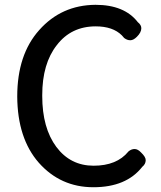

<svg xmlns="http://www.w3.org/2000/svg" viewBox="-20 -743 678 810"><path d="M575.2 -99.6Q594.7 -81.1 594.7 -67.4Q594.7 -50.8 580.1 -39.1Q512.7 46.9 374 46.9Q235.4 46.9 143.6 -56.6Q53.7 -159.2 52.7 -335.9Q52.7 -512.7 145.5 -616.2Q239.3 -721.7 382.8 -722.7Q504.9 -722.7 561.5 -649.4Q576.2 -637.7 576.2 -624Q576.2 -606.4 557.6 -587.9Q543 -573.2 529.8 -573.2Q516.6 -573.2 504.9 -582Q503.9 -582 501.5 -585.4Q499 -588.9 494.1 -593.8Q456.1 -631.8 383.8 -631.8Q280.3 -631.8 219.7 -552.7Q158.2 -474.6 158.2 -341.8Q158.2 -339.8 158.2 -337.9Q158.2 -203.1 217.8 -123Q277.3 -43.9 375 -43.9Q472.7 -43.9 521.5 -103.5Q521.5 -104.5 522.5 -104.5Q534.2 -114.3 547.9 -114.3Q561.5 -114.3 575.2 -99.6Z"/></svg>

Font: TaiwanPearl
Style: Regular
Weight: 400
Version: Version 2.102